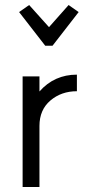

<svg xmlns="http://www.w3.org/2000/svg" viewBox="-20 -744 346 764"><path d="M253 -724 293 -696 189 -562H160L56 -696L96 -724L175 -636ZM137 -440V-380Q196 -447 286 -447V-381Q224 -381 180.5 -344Q137 -307 137 -243V0H70V-440Z"/></svg>

Font: Arcon
Style: Regular
Weight: 400
Designer: M. Zarth
Foundry: martin zarth - visuelle & digitale kommunikation
Version: Version 1.131;PS 001.131;hotconv 1.0.70;makeotf.lib2.5.58329